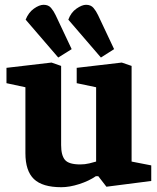

<svg xmlns="http://www.w3.org/2000/svg" viewBox="-20 -768 655 801"><path d="M223 -528 87 -686Q99 -716 121.5 -732Q144 -748 162 -748Q182 -748 193 -735Q204 -722 212 -705L279 -563ZM401 -528 265 -686Q276 -716 299 -732Q322 -748 339 -748Q359 -748 370 -735Q381 -722 389 -705L456 -563ZM236 13Q157 13 121.5 -21Q86 -55 86 -129V-404L7 -421V-485L195 -507L235 -493V-163Q235 -120 251 -101Q267 -82 315 -82Q334 -82 353 -86.5Q372 -91 381 -94V-404L300 -421V-485L488 -507L529 -493V-94L611 -78V-13L424 11L390 -33H380Q351 -13 310.5 0Q270 13 236 13Z"/></svg>

Font: Faustina ExtraBold
Style: Regular
Weight: 800
Designer: Alfonso Garcia
Foundry: http://www.omnibus-type.com
Version: Version 1.200